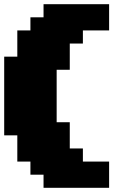

<svg xmlns="http://www.w3.org/2000/svg" viewBox="-20 -895 665 915"><path d="M187.5 0H500V-125H375V-187.5H312.5V-312.5H250V-562.5H312.5V-687.5H375V-750H500V-875H187.5V-812.5H125V-750H62.5V-625H0V-250H62.5V-125H125V-62.5H187.5Z"/></svg>

Font: Faithful 32x
Style: Bold
Weight: 400
Foundry: Faithful Resource Pack
Version: Version 1.0; January 27, 2023